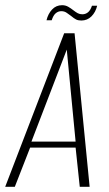

<svg xmlns="http://www.w3.org/2000/svg" viewBox="-40 -719 418 739"><path d="M-20 0 207 -591H247L305 0H267L251 -151H76L17 0ZM81 -174H251L217 -528ZM273 -640Q261 -640 253 -644Q245 -648 233 -658Q226 -663 217 -669.5Q208 -676 196 -676Q184 -676 174.5 -668Q165 -660 159 -641H139Q145 -666 160.5 -682.5Q176 -699 199 -699Q212 -699 222.5 -693Q233 -687 243 -679Q252 -672 259.5 -668Q267 -664 277 -664Q289 -664 298.5 -671.5Q308 -679 314 -697H334Q328 -672 312 -656Q296 -640 273 -640Z"/></svg>

Font: Alumni Sans ExtraLight
Style: Italic
Weight: 250
Italic angle: -8°
Version: Version 1.016